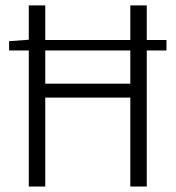

<svg xmlns="http://www.w3.org/2000/svg" viewBox="-20 -680 640 700"><path d="M85 0V-496.1H13.2V-529.8L85 -535.2V-660.2H145V-534.2H455.1V-660.2H515.1V-534.2H586.9V-496.1H515.1V0H455.1V-324.2H145V0ZM145 -375H455.1V-496.1H145Z"/></svg>

Font: Office Code Pro D Light
Style: Regular
Weight: 300
Designer: Nathan Rutzky & Paul D. Hunt
Foundry: Adobe Systems Incorporated
Version: Version 1.004;PS 001.004;hotconv 1.0.70;makeotf.lib2.5.58329